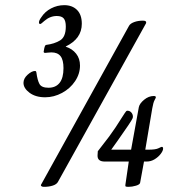

<svg xmlns="http://www.w3.org/2000/svg" viewBox="-20 -724 700 744"><path d="M71 -403Q71 -420 87 -434.5Q103 -449 116 -449Q120 -449 121 -443Q125 -413 133 -398.5Q141 -384 168 -384Q196 -384 211 -403Q226 -422 226 -460Q226 -492 214.5 -506.5Q203 -521 179 -521Q171 -521 164.5 -520Q158 -519 155 -519Q147 -519 150 -528Q153 -550 159 -550Q191 -554 213 -567.5Q235 -581 235 -621Q235 -643 227 -652.5Q219 -662 200 -662Q174 -662 152 -643Q139 -631 136 -631Q131 -631 131 -637Q131 -645 140 -657Q154 -679 178 -691.5Q202 -704 229 -704Q260 -704 278.5 -685.5Q297 -667 297 -632Q297 -574 235 -544V-543Q260 -535 275 -516Q290 -497 290 -470Q290 -438 271 -409.5Q252 -381 220.5 -364Q189 -347 155 -347Q118 -347 94.5 -364.5Q71 -382 71 -403ZM140 -10 480 -624Q485 -633 500 -638.5Q515 -644 534 -644Q549 -644 546 -634L205 -20Q200 -10 185 -5Q170 0 150 0Q143 0 140 -3Q137 -6 140 -10ZM466 -9 479 -98H386Q357 -98 358 -122L359 -138L403 -195Q428 -229 452 -268L463 -285Q469 -295 473 -295Q483 -295 489 -288Q495 -281 495 -272Q495 -268 493 -264Q489 -254 436 -179L411 -144H488L518 -309Q521 -323 538.5 -337.5Q556 -352 576 -352Q584 -352 584 -347Q584 -345 579 -336Q574 -327 570 -304L543 -144H556Q583 -144 594 -149.5Q605 -155 607 -155Q612 -155 612 -148Q612 -140 603 -128Q594 -116 579.5 -107Q565 -98 548 -98H538L523 -16Q522 -9 507 -4.5Q492 0 478 0Q469 0 467 -1.5Q465 -3 466 -9Z"/></svg>

Font: Charm
Style: Regular
Weight: 400
Designer: Katatrad Aksorn Co.,Ltd.
Foundry: Cadson Demak Co.,Ltd.
Version: Version 1.001